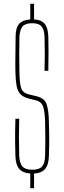

<svg xmlns="http://www.w3.org/2000/svg" viewBox="-20 -907 338 1009"><path d="M139 -887H159V-805Q198 -803 215.5 -781Q233 -759 234 -712Q236 -648 234 -535H214Q217 -624 214 -712Q213 -751 198.5 -768Q184 -785 149 -785Q113 -785 98.5 -768Q84 -751 82 -712Q81 -666 81 -620.5Q81 -575 82 -529Q83 -471 91 -445Q99 -419 132 -411L169 -402Q214 -392 225 -359.5Q236 -327 237 -266Q238 -225 238.5 -198.5Q239 -172 238.5 -148Q238 -124 237 -88Q236 -41 217 -19Q198 3 159 5V82H139V5Q99 2 80.5 -20Q62 -42 61 -88Q60 -127 59.5 -156Q59 -185 59.5 -214.5Q60 -244 61 -283H81Q78 -186 81 -88Q83 -49 98 -32Q113 -15 150 -15Q186 -15 201 -32Q216 -49 217 -88Q218 -123 218 -148Q218 -173 218 -200Q218 -227 217 -266Q216 -313 208 -342.5Q200 -372 168 -380L132 -389Q101 -397 86.5 -413Q72 -429 67 -457Q62 -485 61 -529Q60 -567 61 -617Q62 -667 62 -713Q62 -760 80 -781Q98 -802 139 -805Z"/></svg>

Font: Big Shoulders Display Thin
Style: Regular
Weight: 100
Designer: Patric King
Foundry: XO Type Co
Version: Version 1.000; ttfautohint (v1.8.2)